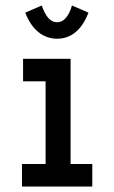

<svg xmlns="http://www.w3.org/2000/svg" viewBox="-20 -679 415 699"><path d="M242 -659C231 -621 213 -598 188 -598C163 -598 146 -619 132 -659L72 -633C96 -569 139 -538 188 -538C237 -538 278 -569 302 -633ZM60 0H316V-82H237V-465H64V-383H146V-82H60Z"/></svg>

Font: Inconsolata Condensed
Style: Bold
Weight: 700
Width: 3
Monospace: yes
Designer: Raph Levien, Cyreal, Brenton Simpson
Foundry: Raph Levien, Cyreal, Google
Version: Version 3.100